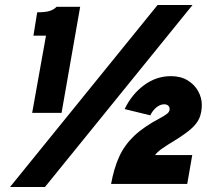

<svg xmlns="http://www.w3.org/2000/svg" viewBox="-20 -732 823 764"><path d="M108 -283 163 -590H113L128 -683Q162 -683 178.8 -688.8Q195.5 -694.5 205 -705H299L225 -283ZM20 12 607 -712H746L159 12ZM422 0Q433.5 -63 454.5 -109Q475.5 -155 514 -191.5Q552.5 -228 617 -262Q633 -270.5 644 -278.8Q655 -287 655 -298Q655 -307 649 -312Q643 -317 633 -317Q618 -317 603 -305.2Q588 -293.5 578 -273L476 -298Q504 -356.5 552.8 -392.8Q601.5 -429 660 -429Q699.5 -429 727 -412Q754.5 -395 768.8 -368.8Q783 -342.5 783 -315Q783 -285 773.5 -262.5Q764 -240 739.8 -218.8Q715.5 -197.5 672 -171Q651 -158.5 628.5 -143.2Q606 -128 597 -115H745L725 0Z"/></svg>

Font: Overpass Black
Style: Italic
Weight: 900
Italic angle: -10°
Designer: Delve Withrington, Dave Bailey, Thomas Jockin
Foundry: Delve Fonts LLC
Version: Version 4.000